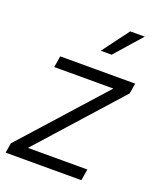

<svg xmlns="http://www.w3.org/2000/svg" viewBox="-138 -823 744 907"><g transform="rotate(20 234.0 -370.0)"><path d="M1 0 9.3 -49.8 374.5 -457 375 -458.5H78.6L87.9 -515.6H464.8L456.1 -463.4L93.8 -58.6L93.3 -57.1H391.1L381.8 0ZM258.8 -606 358.4 -739.7H431.2L313.5 -606Z"/></g></svg>

Font: Inter Display Light
Style: Italic
Weight: 300
Italic angle: -9.39999°
Designer: Rasmus Andersson
Foundry: rsms
Version: Version 4.000;git-a52131595